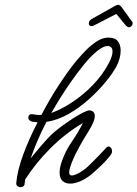

<svg xmlns="http://www.w3.org/2000/svg" viewBox="-20 -774 574 802"><path d="M66 8Q59 8 53 3.5Q47 -1 48 -10Q52 -60 76.5 -127Q101 -194 137 -263Q125 -264 113 -266Q106 -268 102 -273Q98 -278 98 -283Q98 -288 101.5 -292.5Q105 -297 112 -297Q118 -297 125.5 -295.5Q133 -294 142 -294Q148 -294 153 -294Q188 -361 227 -420.5Q266 -480 299 -520Q319 -544 341 -566Q363 -588 386.5 -602.5Q410 -617 432 -617Q461 -617 472.5 -601.5Q484 -586 484 -563Q484 -530 466 -496Q451 -468 421 -431.5Q391 -395 351.5 -359.5Q312 -324 266.5 -298Q221 -272 174 -265Q153 -225 136.5 -186Q120 -147 108 -112Q116 -122 124 -132Q150 -164 176 -192.5Q202 -221 242 -250Q282 -279 313.5 -296.5Q345 -314 355 -313Q376 -310 376 -290Q376 -277 368.5 -260.5Q361 -244 353 -231Q345 -218 342 -213Q331 -196 312 -162Q293 -128 280 -96Q276 -85 272.5 -73.5Q269 -62 269 -54Q269 -41 280 -41Q290 -41 309 -51Q333 -64 353.5 -84.5Q374 -105 389 -120Q390 -121 398.5 -130Q407 -139 415.5 -148Q424 -157 424 -157Q428 -162 434 -162Q439 -162 443.5 -156.5Q448 -151 448 -143Q448 -134 443 -128Q428 -107 402 -82Q376 -57 356 -41Q335 -25 313 -16Q291 -7 273 -7Q254 -7 241.5 -18Q229 -29 229 -53Q229 -75 239 -102Q253 -143 280.5 -183Q308 -223 326 -260Q253 -217 191 -155Q129 -93 85 -24Q84 -16 83 -8Q83 0 77.5 4Q72 8 66 8ZM431 -582Q412 -582 386 -561Q360 -540 332.5 -506.5Q305 -473 278 -434.5Q251 -396 229 -360.5Q207 -325 194 -302Q234 -316 280 -346Q326 -376 367 -418Q408 -460 435 -511Q443 -527 446.5 -538.5Q450 -550 450 -558Q450 -572 443.5 -577Q437 -582 431 -582ZM363 -665Q351 -665 351 -677Q351 -687 362 -694L458 -748Q468 -754 473 -754Q479 -754 486 -747L525 -693Q531 -686 532.5 -683Q534 -680 534 -675Q534 -670 529 -665Q524 -660 519 -660Q513 -660 505 -668L466 -716L383 -673Q379 -671 373 -668Q367 -665 363 -665Z"/></svg>

Font: Meow Script
Style: Regular
Weight: 400
Designer: Robert E. Leuschke
Foundry: Robert E. Leuschke
Version: Version 1.010; ttfautohint (v1.8.3)